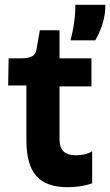

<svg xmlns="http://www.w3.org/2000/svg" viewBox="-20 -768 459 800"><path d="M261 12Q173 12 131.5 -34.5Q90 -81 90 -183V-412H14L16 -525H69Q100 -525 115 -534Q130 -543 133 -567L146 -642H228V-525H361V-408H228V-189Q228 -153 245 -137Q262 -121 297 -121Q316 -121 333.5 -125Q351 -129 364 -138V-4Q333 6 307 9Q281 12 261 12ZM274 -600Q284 -640 288 -668Q292 -696 293 -716Q294 -736 294 -748H419Q419 -704 406.5 -666.5Q394 -629 377 -600Z"/></svg>

Font: Bricolage Grotesque
Style: Bold
Weight: 700
Designer: Mathieu Triay
Foundry: Atelier Triay
Version: Version 1.001;gftools[0.9.33.dev8+g029e19f]